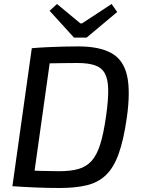

<svg xmlns="http://www.w3.org/2000/svg" viewBox="-20 -931 706 960"><path d="M370 -699Q477 -699 537 -665.5Q597 -632 615 -554Q633 -476 614 -342Q598 -230 573 -161Q548 -92 509 -55Q470 -18 413 -4.5Q356 9 278 9Q223 9 160.5 6.5Q98 4 42 0L93 -80Q134 -78 186 -76.5Q238 -75 277 -75Q333 -75 372 -86Q411 -97 437.5 -126Q464 -155 481 -209Q498 -263 510 -348Q522 -431 521 -483.5Q520 -536 504 -564.5Q488 -593 454.5 -604.5Q421 -616 368 -616Q342 -616 307.5 -615.5Q273 -615 237.5 -614.5Q202 -614 176 -613L139 -690Q173 -693 214.5 -695Q256 -697 296.5 -698Q337 -699 370 -699ZM239 -690 142 0H42L139 -690ZM538 -911 566 -871 413 -743H350L228 -877L265 -911L382 -814H390Z"/></svg>

Font: Exo 2 Medium
Style: Italic
Weight: 500
Italic angle: -8°
Designer: Natanael Gama
Foundry: Natanael Gama
Version: Version 2.010